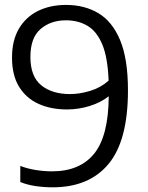

<svg xmlns="http://www.w3.org/2000/svg" viewBox="-20 -770 616 799"><path d="M255 -749.5Q332 -749.5 390 -714.8Q448 -680 480.2 -602Q512.5 -524 512.5 -394Q512.5 -184.5 431.5 -87.5Q350.5 9.5 199.5 9.5Q164 9.5 129 4.5Q94 -0.5 64.5 -12.5V-79.5Q94.5 -68 129 -62.5Q163.5 -57 196.5 -57Q312.5 -57 372 -130.8Q431.5 -204.5 432.5 -369.5Q400 -343.5 353.5 -329Q307 -314.5 258.5 -314.5Q191.5 -314.5 140 -338Q88.5 -361.5 59.2 -409.2Q30 -457 30 -530.5Q30 -602 58.8 -650.8Q87.5 -699.5 138.2 -724.5Q189 -749.5 255 -749.5ZM271.5 -378.5Q311.5 -378.5 355.2 -391.8Q399 -405 432 -434.5Q428.5 -530 405.8 -584.8Q383 -639.5 344.2 -662.5Q305.5 -685.5 254.5 -685.5Q191 -685.5 148.8 -649.2Q106.5 -613 106.5 -533Q106.5 -452 151.5 -415.2Q196.5 -378.5 271.5 -378.5Z"/></svg>

Font: Encode Sans
Style: Regular
Weight: 400
Designer: Multiple Designers
Foundry: Impallari Type
Version: Version 3.002; ttfautohint (v1.8.3) -l 8 -r 50 -G 200 -x 14 